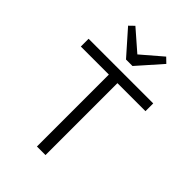

<svg xmlns="http://www.w3.org/2000/svg" viewBox="-270 -1059 1172 1172"><g transform="rotate(45 316.0 -473.0)"><path d="M279 0V-621H37V-688H595V-621H353V0ZM449 -946 481 -915 344 -760H288L151 -915L183 -946L315 -831Z"/></g></svg>

Font: Outfit Light
Style: Regular
Weight: 300
Designer: Rodrigo Fuenzalida
Foundry: fragTYPE
Version: Version 1.100; ttfautohint (v1.8.4.7-5d5b)